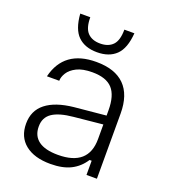

<svg xmlns="http://www.w3.org/2000/svg" viewBox="-137 -842 843 953"><g transform="rotate(20 284.5 -366.0)"><path d="M238 10Q153 10 105 -28.5Q57 -67 57 -137Q57 -206 107 -245.5Q157 -285 252 -295L419 -311V-264L268 -249Q193 -242 157 -217.5Q121 -193 121 -146V-145Q121 -96 155.5 -70.5Q190 -45 258 -45Q419 -45 419 -187V-277V-289V-339Q419 -417 386 -453Q353 -489 280 -489Q229 -489 198 -473.5Q167 -458 153 -435.5Q139 -413 139 -393H74Q111 -544 281 -544Q380 -544 430.5 -493.5Q481 -443 481 -344V0H426V-75H415Q388 -33 345.5 -11.5Q303 10 238 10ZM266 -590Q202 -590 165.5 -625.5Q129 -661 123 -742H176Q176 -685 199.5 -660.5Q223 -636 266 -636Q309 -636 332.5 -660.5Q356 -685 356 -742H409Q403 -661 366.5 -625.5Q330 -590 266 -590Z"/></g></svg>

Font: Mozilla Text ExtraLight
Style: Regular
Weight: 200
Designer: Studio DRAMA
Foundry: Studio DRAMA
Version: Version 1.000